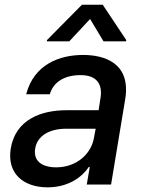

<svg xmlns="http://www.w3.org/2000/svg" viewBox="-20 -787 609 819"><path d="M183.2 12.1C273.4 12.1 331.7 -33.7 358.7 -74.6H362.9L350.1 0H453.8L513.8 -362.2C540.5 -521 421.2 -552.6 334.5 -552.6C235.8 -552.6 125.4 -513.8 91.6 -384.9H192.5C206.7 -435 252.5 -466.6 323.5 -466.6C391.7 -466.6 418.3 -429.3 408.7 -369L400.6 -316.8H262.8C156.2 -316.8 46.9 -277.7 25.9 -154.1C8.5 -47.2 79.5 12.1 183.2 12.1ZM130 -152.7C138.8 -209.5 193.2 -237.9 262.1 -237.9H388.1L380.3 -196.7C368.3 -131.4 307.9 -73.2 219.5 -73.2C159.4 -73.2 121.4 -100.1 130 -152.7ZM179.7 -610.8H275.6L364.3 -706L421.5 -610.8H517.8L518.5 -616.1L418.3 -766.7H329.5L180.4 -616.1Z"/></svg>

Font: Magic Ui Pro Medium
Style: Italic
Weight: 500
Italic angle: -9.39999°
Designer: Stefan Endress, Andreas Faust
Version: Version 1.000;FEAKit 1.0